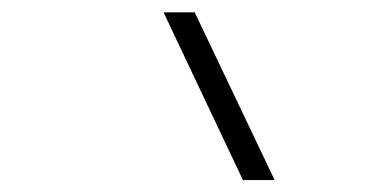

<svg xmlns="http://www.w3.org/2000/svg" viewBox="-20 -815 626 313"><path d="M376 -521.5 246.6 -794.9H297.4L427.7 -521.5Z"/></svg>

Font: Cascadia Code ExtraLight
Style: Italic
Weight: 200
Italic angle: -10°
Monospace: yes
Designer: Aaron Bell
Foundry: Saja Typeworks
Version: Version 2404.023; ttfautohint (v1.8.4)